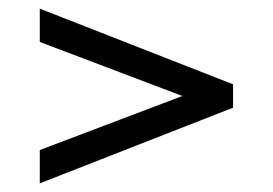

<svg xmlns="http://www.w3.org/2000/svg" viewBox="-20 -572 631 444"><path d="M72 -148V-225L436 -363V-337L72 -475V-552L519 -377V-323Z"/></svg>

Font: Pathway Extreme Medium
Style: Regular
Weight: 500
Designer: Eduardo Rodriguez Tunni
Foundry: Eduardo Rodriguez Tunni
Version: Version 1.001;gftools[0.9.26]